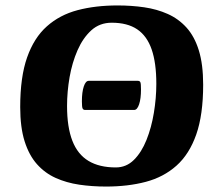

<svg xmlns="http://www.w3.org/2000/svg" viewBox="-20 -672 800 705"><path d="M369.5 13Q318.1 13 271 6.1Q223.9 -0.9 184.3 -18.7Q144.8 -36.5 115.8 -69.1Q86.7 -101.7 70.4 -153.1Q54.2 -204.5 54.2 -278.9Q54.2 -389.4 79.6 -461.4Q105 -533.5 152.2 -575.4Q199.4 -617.4 264.9 -634.7Q330.5 -652 411.5 -652Q462.9 -652 509.6 -645.2Q556.3 -638.4 595.8 -620.8Q635.4 -603.2 664.8 -570.8Q694.2 -538.3 710.1 -486.9Q726 -435.5 726 -361.1Q726 -250.6 700.6 -178.2Q675.2 -105.8 628 -63.7Q580.8 -21.6 515.3 -4.3Q449.7 13 369.5 13ZM405.2 -57.2Q443.8 -57.2 471.6 -84.8Q499.5 -112.3 517.8 -157.9Q536.1 -203.6 545 -257.7Q554 -311.8 554 -364.1Q554 -441.1 536.8 -490.7Q519.6 -540.2 483.7 -564.4Q447.8 -588.6 390.1 -588.6Q346.2 -588.6 315.3 -560.7Q284.5 -532.7 264.7 -487.5Q244.9 -442.2 235.5 -388.6Q226.2 -335 226.2 -282.7Q226.2 -205.2 245.7 -155.1Q265.1 -105.1 304.9 -81.2Q344.7 -57.2 405.2 -57.2ZM292.2 -268.3Q286 -268.3 283.3 -273.7Q280.7 -279.1 280.7 -300Q280.7 -333.6 287.6 -354.4Q294.5 -375.2 305.7 -375.2H486.2Q493.2 -375.2 495.5 -369.8Q497.7 -364.4 497.7 -343.6Q497.7 -309.7 490.8 -289Q483.9 -268.3 472.7 -268.3Z"/></svg>

Font: Briem Hand Thin
Style: Regular
Weight: 100
Designer: Gunnlaugur SE Briem, Eben Sorkin
Foundry: Sorkin Type Co.
Version: Version 1.003